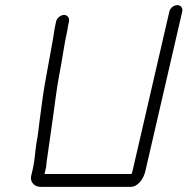

<svg xmlns="http://www.w3.org/2000/svg" viewBox="-20 -726 729 746"><path d="M198 -643 196 -633C194 -626 193 -618 191 -607C189 -597 188 -586 186 -575C178 -529 169 -480 160 -432C149 -374 141 -313 134 -258C130 -229 128 -201 122 -173C116 -137 116 -108 108 -72L101 -42C96 -20 113 0 137 0H488C515 0 538 -30 545 -62L688 -681C691 -695 683 -706 669 -706C655 -706 641 -695 638 -681L495 -62C494 -58 493 -54 491 -50H153L158 -72C160 -79 160 -87 161 -96C169 -151 177 -209 185 -264C193 -318 199 -377 210 -434C222 -493 229 -554 242 -610C243 -620 245 -628 246 -633L248 -643C251 -656 242 -668 229 -668C216 -668 201 -656 198 -643Z"/></svg>

Font: Electronic
Style: BookIt
Weight: 400
Version: Version 1.011